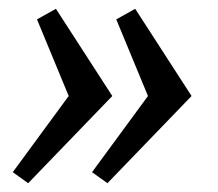

<svg xmlns="http://www.w3.org/2000/svg" viewBox="-20 -459 494 436"><path d="M9 -68 136 -241 64 -415 107 -439 235 -241 44 -43ZM189 -68 316 -241 244 -415 287 -439 415 -241 224 -43Z"/></svg>

Font: Caladea
Style: Italic
Weight: 400
Italic angle: -9°
Designer: Carolina Giovagnoli and Andres Torresi
Foundry: Carolina Giovagnoli & Andres Torresi
Version: Version 1.001